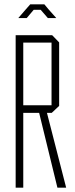

<svg xmlns="http://www.w3.org/2000/svg" viewBox="-20 -863 347 883"><path d="M52 0V-701H87V0ZM244 0 160 -344 189 -371 284 -1V0ZM87 -344V-379H217V-344ZM217 -344V-667H252V-376L218 -344ZM87 -667V-701H220L252 -668V-667ZM97 -818 119 -843H184L205 -818ZM65 -780V-781L97 -818H135L103 -780ZM200 -780 167 -818H205L238 -781V-780Z"/></svg>

Font: Foldit ExtraLight
Style: Regular
Weight: 250
Version: Version 1.003